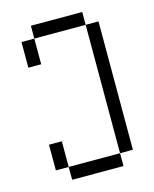

<svg xmlns="http://www.w3.org/2000/svg" viewBox="-113 -701 726 903"><g transform="rotate(-15 250.0 -250.0)"><path d="M125 62.5V125H375V62.5ZM125 62.5Q125 62.5 125 -62.5H62.5Q62.5 -62.5 62.5 62.5ZM375 62.5H437.5Q437.5 62.5 437.5 -562.5H375Q375 -562.5 375 62.5ZM62.5 -562.5Q62.5 -562.5 62.5 -437.5H125Q125 -437.5 125 -562.5ZM125 -562.5H375V-625H125Z"/></g></svg>

Font: BFUnifontExMono
Style: Regular
Weight: 500
Version: Version 15.0.06